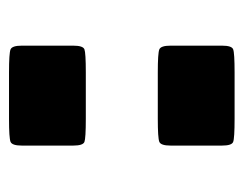

<svg xmlns="http://www.w3.org/2000/svg" viewBox="-77 -464 540 426"><g transform="rotate(-90 193.0 -251.0)"><path d="M245.1 -330.6H142.6Q99.1 -330.6 91.1 -333.7Q83 -336.9 83 -358.4V-472.7Q83 -494.1 91.3 -497.6Q99.6 -501 142.6 -501H245.1Q288.1 -501 296.4 -497.6Q304.7 -494.1 304.7 -472.7V-358.4Q304.7 -336.9 296.6 -333.7Q288.6 -330.6 245.1 -330.6ZM245.1 -0.5H142.6Q99.1 -0.5 91.1 -3.7Q83 -6.8 83 -28.3V-142.6Q83 -164.1 91.3 -167.5Q99.6 -170.9 142.6 -170.9H245.1Q288.1 -170.9 296.4 -167.5Q304.7 -164.1 304.7 -142.6V-28.3Q304.7 -6.8 296.6 -3.7Q288.6 -0.5 245.1 -0.5Z"/></g></svg>

Font: Nosifer Caps
Style: Regular
Weight: 800
Version: Version 001.002